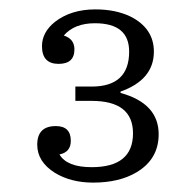

<svg xmlns="http://www.w3.org/2000/svg" viewBox="-20 -738 400 413"><path d="M142.1 -551.8H177.2Q257.8 -551.8 257.8 -627Q257.8 -688 184.1 -688Q140.1 -688 117.2 -661.6Q140.1 -654.3 140.1 -631.8Q140.1 -600.6 106 -600.6Q70.3 -600.6 70.3 -638.7Q70.3 -668.5 98.1 -690.9Q132.8 -717.8 185.1 -717.8Q228.5 -717.8 260.3 -702.6Q311 -677.2 311 -627Q311 -566.4 239.3 -541V-538.1Q321.3 -515.6 321.3 -449.2Q321.3 -395.5 273.4 -367.2Q236.3 -345.2 180.2 -345.2Q132.8 -345.2 98.1 -366.2Q60.1 -390.1 60.1 -426.8Q60.1 -466.8 100.1 -466.8Q132.3 -466.8 132.3 -435.1Q132.3 -410.6 107.9 -405.8Q124 -378.4 177.2 -378.4Q266.1 -378.4 266.1 -451.2Q266.1 -521 177.2 -521H142.1Z"/></svg>

Font: I.MingCP
Style: Regular
Weight: 400
Designer: I.Font Project
Version: Version 8.000; Sep 06, 2022